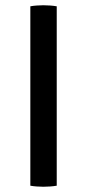

<svg xmlns="http://www.w3.org/2000/svg" viewBox="-20 -707 332 731"><path d="M95.5 -683Q106 -685 120 -686Q134 -687 145 -687Q157.5 -687 171 -686Q184.5 -685 196 -683V0Q184.5 2 171 3Q157.5 4 145 4Q134 4 120 3Q106 2 95.5 0Z"/></svg>

Font: Signika Negative
Style: Regular
Weight: 400
Designer: Anna Giedry
Foundry: Anna Giedry
Version: Version 2.001